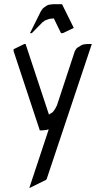

<svg xmlns="http://www.w3.org/2000/svg" viewBox="-20 -622 508 916"><path d="M44.9 -377.9V-387.2L96.2 -412.1H102.1L212.9 -77.1L213.9 -75.2L215.8 -77.1L230 -85.9L233.9 -89.8L243.2 -103L252 -120.1L336.9 -377.9L345.2 -391.1L350.1 -395L362.8 -402.8L372.1 -408.2L379.9 -410.2L397 -412.1H418L203.1 231L200.2 235.8L123 273.9H120.1L210.9 0L211.9 -4.9L200.2 -2L182.1 0H169.9ZM123 -463.9 174.8 -567.9 183.1 -580.1 187 -584 201.2 -594.2 209 -598.1 216.8 -600.1 234.9 -602.1H275.9L332 -488.8L279.8 -463.9H271L236.8 -534.2L216.8 -532.2L201.2 -526.9L195.8 -524.9L183.1 -516.1L131.8 -463.9Z"/></svg>

Font: Petahja
Style: Regular
Weight: 400
Designer: T. Christopher White
Version: Version 1.1